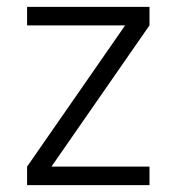

<svg xmlns="http://www.w3.org/2000/svg" viewBox="-20 -540 515 560"><path d="M59 0V-54L345 -466H59V-520H416V-466L130 -54H416V0Z"/></svg>

Font: Iosevka QP Light
Style: Regular
Weight: 300
Designer: Belleve Invis
Foundry: Belleve Invis
Version: Version 20.0.0; ttfautohint (v1.8.4)